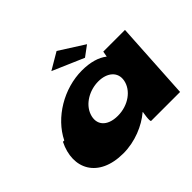

<svg xmlns="http://www.w3.org/2000/svg" viewBox="-141 -766 964 964"><g transform="rotate(-45 341.5 -283.5)"><path d="M493.5 -500 438.2 -459 271.3 -531 361.4 -584ZM61.6 -239C-3.5 -108 58.4 17 235.4 17C318.4 17 397.6 -17 449.3 -61C449.3 -61 451.3 -61 451.3 -61C451.3 -61 440 0 449.3 0H654.3L679 -416H525L519.4 -386C488.2 -411 441.4 -425 382.4 -425C253.4 -425 124.6 -348 70.9 -239ZM257.9 -239C277.2 -293 339.5 -328 401.5 -328C463.5 -328 506.2 -293 495.9 -239C485 -181 423.1 -136 349.1 -136C272.1 -136 237 -181 257.9 -239Z"/></g></svg>

Font: Hussar Milosc
Style: Obl
Weight: 700
Foundry: Cannot Into Space Fonts
Version: Version 1.02